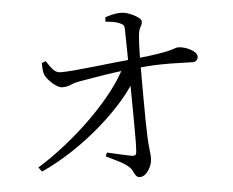

<svg xmlns="http://www.w3.org/2000/svg" viewBox="-54 -834 1108 914"><g transform="rotate(-5 500.0 -376.5)"><path d="M432.2 -112.6Q462.5 -106.3 496.3 -98.1Q530 -90 550.4 -86.8Q569.7 -84.5 570.7 -101.4Q572.5 -117.7 573 -154.5Q573.5 -191.3 573.1 -239.2Q572.7 -287.1 572.2 -338.3Q571.7 -389.4 571.2 -436Q570.7 -482.6 570.5 -515.3Q570.5 -544.6 570 -577.7Q569.5 -610.8 569 -640.7Q568.5 -670.5 568.1 -690.6Q567.9 -705.2 562.3 -710.9Q556.7 -716.5 543.3 -721.6Q529.9 -727.5 513.1 -730Q496.3 -732.5 479.5 -733.9L480.1 -755.2Q493.3 -759.3 512.9 -764.5Q532.4 -769.7 552.9 -769.7Q575.3 -769.7 597.9 -760.7Q620.5 -751.8 636 -740.4Q651.4 -729 651.4 -720.7Q651.4 -709.7 647.6 -702.9Q643.8 -696.1 639.4 -687Q635 -677.9 632.8 -658.7Q631.1 -641.9 629.8 -618Q628.5 -594.2 628.2 -570.5Q627.9 -546.8 627.7 -528Q627.5 -496 627.5 -448.8Q627.5 -401.6 627.7 -350.6Q627.9 -299.6 628.5 -253.3Q629.1 -207.1 630.3 -177Q631.3 -146.8 633.3 -127.2Q635.3 -107.7 636.8 -94.3Q638.3 -80.8 638.3 -68.3Q638.3 -47.8 629.5 -28.1Q620.7 -8.3 607.2 4.5Q593.7 17.2 578.6 17.2Q566.1 17.2 559.3 7.8Q552.5 -1.6 547.3 -13.8Q542 -26 531.7 -34.5Q511.5 -52.9 480.9 -67.4Q450.2 -81.8 424.3 -95.3ZM159.9 -564.2 179.3 -571.6Q196.8 -543.1 212.1 -527.5Q227.4 -512 247.3 -512.8Q272.7 -512.8 315.9 -516.5Q359.2 -520.2 410.5 -526Q461.8 -531.8 511.9 -537.1Q562.1 -542.5 601.1 -545.7Q673.8 -553 714.1 -559.6Q754.3 -566.2 772.9 -571.3Q791.5 -576.3 798.7 -579.2Q806 -582.1 812.7 -582.1Q826.8 -582.1 841.9 -577.8Q857 -573.4 870.8 -566Q884.6 -558.6 893.2 -549.7Q901.8 -540.8 901.8 -530.8Q901.8 -520.8 895.1 -513.3Q888.4 -505.7 876.7 -505.7Q853.1 -505.7 815.6 -507.3Q778.2 -509 724.4 -508.2Q670.6 -507.4 596.7 -499.8Q527.2 -493.8 457.8 -482.8Q388.4 -471.8 339.5 -463Q307.2 -457.7 288.8 -449.3Q270.5 -440.8 247.9 -440.8Q235 -440.8 217.3 -452.6Q199.6 -464.4 185.5 -480.6Q171.3 -496.8 166.7 -508.3Q162.3 -519.5 161.1 -535.5Q159.9 -551.5 159.9 -564.2ZM116 -49.4 100.7 -70.5Q166.7 -111 233.2 -163.7Q299.8 -216.3 360.2 -275.6Q420.7 -335 468.8 -396.1Q516.9 -457.2 544.9 -515.4L602.4 -517.8L600.6 -469.7Q572.7 -413.9 521.1 -354Q469.4 -294.2 403 -236.5Q336.5 -178.8 262.6 -130.4Q188.7 -82.1 116 -49.4Z"/></g></svg>

Font: Noto Serif KR
Style: Regular
Weight: 200
Designer: Ryoko NISHIZUKA 西塚涼子 (kana & ideographs); Frank Grießhammer (Latin, Greek & Cyrillic); Wenlong ZHANG 张文龙 (bopomofo); San
Foundry: Adobe
Version: Version 2.001;hotconv 1.1.0;makeotfexe 2.6.0